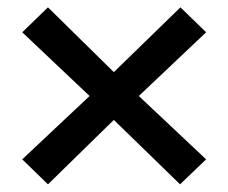

<svg xmlns="http://www.w3.org/2000/svg" viewBox="-20 -635 615 518"><path d="M40 -205.1 221.7 -376 40 -547.9 109.4 -615.2 287.1 -440.4 466.8 -615.2 536.1 -547.9 354.5 -376 536.1 -205.1 465.8 -137.7 287.1 -311.5 109.4 -137.7Z"/></svg>

Font: Gothic A1 SemiBold
Style: Regular
Weight: 600
Version: Version 2.50